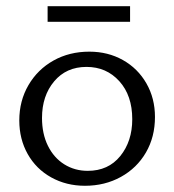

<svg xmlns="http://www.w3.org/2000/svg" viewBox="-20 -589 559 617"><path d="M42 -202Q42 -265 71.5 -315.5Q101 -366 152 -394.5Q203 -423 267 -423Q327 -423 375 -396Q423 -369 450.5 -321Q478 -273 478 -213Q478 -149 449 -99Q420 -49 368.5 -20.5Q317 8 253 8Q193 8 144.5 -19Q96 -46 69 -94Q42 -142 42 -202ZM405 -206Q405 -282 363.5 -328Q322 -374 258 -374Q193 -374 154 -327.5Q115 -281 115 -210Q115 -159 134 -120.5Q153 -82 186.5 -61Q220 -40 262 -40Q328 -40 366.5 -87.5Q405 -135 405 -206ZM133 -569H398V-519H133Z"/></svg>

Font: LXGW Bright GB
Style: Regular
Weight: 400
Designer: Christian Thalmann (Catharsis Fonts)
Foundry: LXGW / Christian Thalmann (Catharsis Fonts) / Fontworks Inc.
Version: Version 5.510